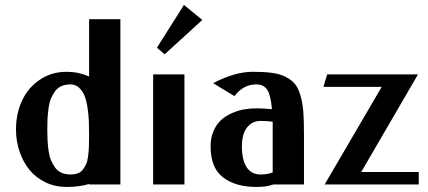

<svg xmlns="http://www.w3.org/2000/svg" viewBox="-20 -737 1711 767"><path d="M335.9 -431.2V-660.2H460.9V0H335.9V-2Q295.9 9.8 246.1 9.8Q200.2 9.8 161.9 -8.5Q123.5 -26.9 97.9 -58.3Q72.3 -89.8 58.1 -131.6Q43.9 -173.3 43.9 -220.2Q43.9 -283.2 68.1 -335.2Q92.3 -387.2 139.2 -418.7Q186 -450.2 246.1 -450.2Q293.9 -450.2 335.9 -431.2ZM335.9 -195.8Q335.9 -228.5 335 -252.9Q334 -277.3 329.6 -306.9Q325.2 -336.4 317.4 -355.2Q309.6 -374 295.4 -387Q281.2 -399.9 261.2 -399.9Q240.7 -399.9 225.1 -392.8Q209.5 -385.7 199.5 -371.8Q189.5 -357.9 183.1 -342.3Q176.8 -326.7 173.8 -304.2Q170.9 -281.7 169.9 -263.2Q168.9 -244.6 168.9 -220.2Q168.9 -195.8 169.9 -177.2Q170.9 -158.7 173.8 -136.2Q176.8 -113.8 183.3 -97.9Q189.9 -82 199.7 -68.1Q209.5 -54.2 225.1 -47.1Q240.7 -40 261.2 -40Q278.3 -40 290.8 -44.7Q303.2 -49.3 311.3 -59.8Q319.3 -70.3 324.5 -82.3Q329.6 -94.2 332 -113.8Q334.5 -133.3 335.2 -151.1Q335.9 -168.9 335.9 -195.8Z M591.8 0ZM714.8 -717.3 788.1 -657.2 637.7 -520 606.9 -546.4ZM591.8 -439.9H716.8V0H591.8Z M831.5 -404.8Q918.5 -450.2 989.3 -450.2Q1034.7 -450.2 1065.9 -446Q1097.2 -441.9 1120.8 -430.2Q1144.5 -418.5 1158.2 -401.6Q1171.9 -384.8 1180.4 -355Q1189 -325.2 1191.7 -290.3Q1194.3 -255.4 1194.3 -202.1V0H1071.3Q1045.4 9.8 1005.4 9.8Q920.4 9.8 870.8 -28.6Q821.3 -66.9 821.3 -151.9Q821.3 -186.5 833 -213.6Q844.7 -240.7 863 -257.3Q881.3 -273.9 906.2 -284.9Q931.2 -295.9 955.3 -300Q979.5 -304.2 1005.4 -304.2Q1033.2 -304.2 1066.4 -300.8Q1062 -355.5 1047.9 -377.7Q1033.7 -399.9 1004.4 -399.9Q951.7 -399.9 916.5 -353ZM1069.3 -47.9V-224.1V-251Q1045.4 -253.9 1020.5 -253.9Q987.8 -253.9 967 -228Q946.3 -202.1 946.3 -151.9Q946.3 -98.6 965.1 -69.3Q983.9 -40 1020.5 -40Q1046.9 -40 1069.3 -47.9Z M1504.9 -390.1H1272L1287.1 -439.9H1649.9L1422.9 -49.8H1652.8V0H1276.9Z"/></svg>

Font: Pfennig
Style: Bold
Weight: 700
Version: Version 20120410 ; ttfautohint (v0.8)